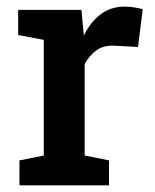

<svg xmlns="http://www.w3.org/2000/svg" viewBox="-20 -558 466 578"><path d="M38.6 0V-75.2L111.8 -89.8V-438L34.7 -452.6V-528.3H225.1L231.4 -461.9L232.4 -451.2Q253.4 -493.2 283.9 -515.6Q314.5 -538.1 355.5 -538.1Q369.1 -538.1 384.5 -535.6Q399.9 -533.2 409.7 -530.3L395.5 -416.5L326.7 -420.4Q293 -422.4 271.2 -407.2Q249.5 -392.1 234.9 -365.2V-89.8L308.1 -75.2V0Z"/></svg>

Font: Roboto Slab LO Medium
Style: Regular
Weight: 500
Designer: Google
Version: Version 2.000